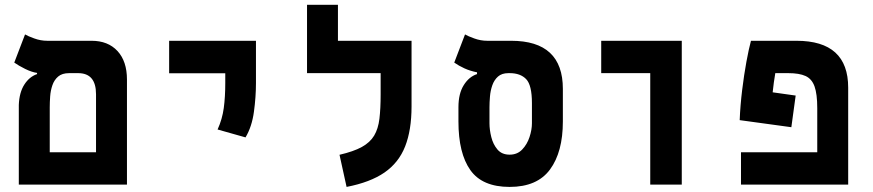

<svg xmlns="http://www.w3.org/2000/svg" viewBox="-20 -752 3556 782"><path d="M56.6 0V-324.7Q58.6 -375.5 79.1 -407.5Q99.6 -439.5 130.9 -450.2V-455.1Q109.4 -458 82.3 -471.4Q55.2 -484.9 38.1 -497.1L82 -611.8Q93.3 -605 119.4 -595.5Q145.5 -585.9 172.4 -585.9H353Q419.9 -585.9 458.5 -544.2Q497.1 -502.4 497.1 -428.2V0ZM261.7 -454.1Q232.9 -454.1 216.8 -440.2Q200.7 -426.3 193.4 -404.8Q186 -383.3 184.3 -359.4Q182.6 -335.4 182.6 -315.4V-131.8H371.1V-368.2Q371.1 -454.1 298.3 -454.1Z M980 -192.4 866.2 -224.6Q885.3 -266.6 891.4 -312Q897.5 -357.4 897.5 -414.1V-453.6H668.9V-585.9H1022.5V-414.1Q1022.5 -357.4 1014.2 -296.6Q1005.9 -235.8 980 -192.4Z M1656.2 -585.9V-318.4Q1656.2 -222.2 1630.1 -155.8Q1604 -89.4 1545.9 -49.3Q1487.8 -9.3 1391.6 9.3L1362.8 -121.6Q1419.9 -134.8 1453.6 -153.3Q1487.3 -171.9 1503.9 -199.7Q1520.5 -227.5 1525.4 -268.6Q1530.3 -309.6 1530.3 -367.2V-454.1H1230.5V-732.4H1356.4V-585.9Z M2055.7 9.3Q1944.3 9.3 1895.8 -59.1Q1847.2 -127.4 1847.2 -257.3V-315.4Q1847.2 -370.6 1868.7 -405Q1890.1 -439.5 1922.9 -450.2V-457.5Q1895 -462.9 1871.6 -473.6Q1848.1 -484.4 1830.1 -497.1L1874 -611.8Q1885.3 -605 1911.4 -595.5Q1937.5 -585.9 1964.4 -585.9H2062Q2272.5 -585.9 2272.5 -390.1V-257.3Q2272.5 -132.8 2220.2 -61.8Q2168 9.3 2055.7 9.3ZM2055.7 -122.1Q2086.9 -122.1 2106.9 -143.1Q2127 -164.1 2136.7 -193.8Q2146.5 -223.6 2146.5 -250V-332Q2146.5 -405.3 2123 -429.7Q2099.6 -454.1 2055.7 -454.1H2050.8Q2023.9 -454.1 2008.3 -440.2Q1992.7 -426.3 1985.1 -404.5Q1977.5 -382.8 1975.6 -358.9Q1973.6 -335 1973.6 -315.4V-250Q1973.6 -223.6 1981 -193.8Q1988.3 -164.1 2006.1 -143.1Q2023.9 -122.1 2055.7 -122.1Z M2628.4 0V-454.1H2428.7V-585.9H2756.8V0Z M3220.7 -362.8 3203.1 -233.9 2992.7 -262.7Q2995.1 -322.8 3002.7 -385Q3010.3 -447.3 3020 -500.2Q3029.8 -553.2 3038.6 -585.9H3224.1Q3434.6 -585.9 3434.6 -395V0H2998V-131.8H3308.6V-311.5Q3308.6 -369.1 3297.6 -399.9Q3286.6 -430.7 3261 -442.4Q3235.4 -454.1 3190.4 -454.1H3137.7Q3131.3 -417.5 3127 -376Z"/></svg>

Font: Cascadia Code PL
Style: Bold
Weight: 700
Monospace: yes
Designer: Aaron Bell
Foundry: Saja Typeworks
Version: Version 2404.023; ttfautohint (v1.8.4)